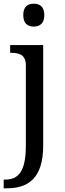

<svg xmlns="http://www.w3.org/2000/svg" viewBox="-32 -780 352 1040"><path d="M151 -636C182 -636 208 -652 208 -698C208 -745 182 -760 151 -760C119 -760 94 -745 94 -698C94 -652 119 -636 151 -636ZM-12 240H4C120 240 202 187 202 8V-536H23V-494H26C70 -494 108 -485 108 -426V9C108 150 67 193 -5 193H-12Z"/></svg>

Font: Noto Serif
Style: Regular
Weight: 400
Designer: Monotype Design Team
Foundry: Monotype Imaging Inc.
Version: Version 2.015